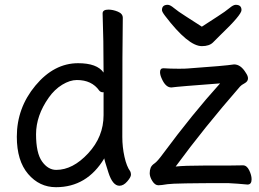

<svg xmlns="http://www.w3.org/2000/svg" viewBox="-20 -755 1077 799"><path d="M214 -48Q283 -48 347 -117Q411 -186 411 -276V-367L412 -369Q412 -371 408 -371Q399 -371 393 -378Q362 -422 300 -422Q271 -422 239 -402.5Q207 -383 183 -349Q130 -274 130 -196Q130 -118 155 -83Q180 -48 214 -48ZM213 24Q144 24 97 -31Q50 -86 50 -186Q50 -306 127.5 -399Q205 -492 305 -492Q384 -492 411 -453Q411 -593 407 -699Q407 -715 431 -715Q450 -715 470.5 -706.5Q491 -698 491 -681Q489 -592 489 -185Q489 -143 498 -102.5Q507 -62 522 -42Q525 -36 525 -28Q525 -18 509.5 0Q494 18 477 18Q449 18 431.5 -36Q414 -90 414 -96Q342 24 213 24ZM639 16Q625 16 614 -1.5Q603 -19 603 -34Q603 -47 607 -57Q611 -67 623 -75Q635 -83 659 -116Q782 -282 896 -408Q721 -395 693 -391Q669 -391 653 -428Q646 -443 646 -455Q646 -471 660 -471Q687 -469 724 -469Q752 -469 761 -470Q917 -481 954 -487Q982 -487 1003 -452Q1012 -439 1012 -429Q1012 -416 998 -408.5Q984 -401 979 -395Q829 -223 711 -62Q748 -66 825 -66Q975 -66 991 -67Q1007 -67 1017 -46.5Q1027 -26 1027 -9Q1027 13 1010 13Q969 9 929 7Q704 7 677 11.5Q650 16 639 16ZM820 -563Q763 -563 667 -689Q654 -706 654 -713Q654 -735 678 -735Q688 -735 704 -721.5Q720 -708 754 -686.5Q788 -665 820 -644Q852 -665 885.5 -686.5Q919 -708 935 -721.5Q951 -735 961 -735Q985 -735 985 -713Q985 -693 896 -608Q882 -594 866.5 -578.5Q851 -563 820 -563Z"/></svg>

Font: ToneOZ-Pinyin-WenKai-Medium
Style: Medium
Weight: 700
Designer: Fontworks Inc.
Foundry: ToneOZ
Version: Version 0.240331